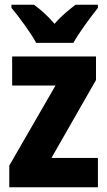

<svg xmlns="http://www.w3.org/2000/svg" viewBox="-20 -786 451 806"><path d="M132 -606H288C311 -648 361 -715 391 -753V-766H297C271 -746 239 -721 209 -686C180 -720 149 -747 123 -766H28V-753C59 -717 111 -645 132 -606ZM391 0V-123H196L383 -450V-549H31V-427H213L19 -91V0Z"/></svg>

Font: Noto Sans Sinhala UI Condensed ExtraBold
Style: Regular
Weight: 800
Width: 3
Designer: Jelle Bosma - Monotype Design Team
Foundry: Monotype Imaging Inc.
Version: Version 2.006